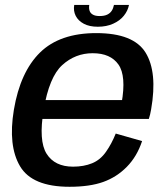

<svg xmlns="http://www.w3.org/2000/svg" viewBox="-20 -728 658 754"><path d="M253 5.5 267 -73.5Q195 -73.5 163 -124.2Q131 -175 151.5 -297Q173 -425.5 224.2 -472.2Q275.5 -519 344 -519Q414 -519 445.2 -474.5Q476.5 -430 457.5 -323L465.5 -335H146L133 -261H564.5Q570 -277.5 573.5 -298.5Q599 -444.5 551.8 -521.2Q504.5 -598 358 -598Q215 -598 137.2 -521.8Q59.5 -445.5 34.5 -297Q11 -155.5 58.8 -75Q106.5 5.5 253 5.5ZM267 -73.5 253 5.5Q332.5 5.5 385.5 -13.5Q438.5 -32.5 478.2 -73Q518 -113.5 538 -174L434.5 -203.5Q418.5 -163.5 396.2 -131.8Q374 -100 341.5 -86.8Q309 -73.5 267 -73.5ZM364 -623Q398 -623 424.2 -634.8Q450.5 -646.5 466.2 -666Q482 -685.5 486.5 -708.5H427.5Q425 -695.5 418.8 -685.8Q412.5 -676 401 -670.5Q389.5 -665 371 -665Q354.5 -665 344.8 -670.5Q335 -676 331.8 -685.8Q328.5 -695.5 330.5 -708.5H271.5Q267.5 -685.5 277.2 -666Q287 -646.5 309 -634.8Q331 -623 364 -623Z"/></svg>

Font: Anybody UltraCondensed Thin Medium
Style: Italic
Weight: 500
Italic angle: -10°
Version: Version 1.111